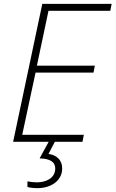

<svg xmlns="http://www.w3.org/2000/svg" viewBox="-20 -734 598 994"><path d="M48 0H232L185 86C238 87 266 104 266 138C266 191 214 210 172 210C154 210 137 208 122 205V234C136 238 154 240 175 240C243 240 302 202 302 138C302 94 272 68 231 63L264 0H407L414 -36H95L164 -358H464L471 -394H171L231 -678H551L558 -714H199Z"/></svg>

Font: Noto Sans ExtraLight
Style: Italic
Weight: 200
Italic angle: -12°
Designer: Monotype Design Team
Foundry: Monotype Imaging Inc.
Version: Version 2.013